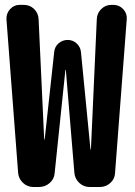

<svg xmlns="http://www.w3.org/2000/svg" viewBox="-20 -750 540 770"><path d="M434.6 -730.5Q458 -730.5 474.1 -713.4Q490.2 -696.3 488.3 -672.9L441.4 -56.6Q440.4 -32.2 422.4 -16.1Q404.3 0 379.9 0H339.8Q315.4 0 297.9 -16.6Q280.3 -33.2 278.3 -56.6L244.1 -468.8Q244.1 -469.7 243.2 -469.7Q242.2 -469.7 242.2 -468.8L199.2 -55.7Q197.3 -31.2 178.7 -15.6Q160.2 0 135.7 0H114.3Q89.8 0 72.3 -16.6Q54.7 -33.2 52.7 -56.6L5.9 -672.9Q4.9 -696.3 20.5 -713.4Q36.1 -730.5 58.6 -730.5H75.2Q99.6 -730.5 116.7 -713.9Q133.8 -697.3 134.8 -672.9L157.2 -191.4Q157.2 -190.4 158.2 -190.4Q159.2 -190.4 159.2 -191.4L197.3 -541Q199.2 -562.5 214.8 -576.2Q230.5 -589.8 251.5 -589.8Q272.5 -589.8 287.6 -575.7Q302.7 -561.5 304.7 -541L342.8 -151.4Q342.8 -150.4 343.8 -150.4Q344.7 -150.4 344.7 -151.4L368.2 -672.9Q369.1 -697.3 386.2 -713.9Q403.3 -730.5 426.8 -730.5Z"/></svg>

Font: Rounded Mgen+ 1mn bold
Style: Bold
Weight: 700
Designer: [Source Han Sans]
Ryoko NISHIZUKA  (kana & ideographs); Paul D. Hunt (Latin, Greek & Cyrillic); Wenlong ZHANG  (bopomofo
Version: Version 1.059.20150602